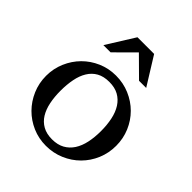

<svg xmlns="http://www.w3.org/2000/svg" viewBox="-190 -794 926 926"><g transform="rotate(45 273.0 -331.5)"><path d="M272 -469.2Q322.3 -469.2 366.2 -450.4Q410.2 -431.6 442.6 -399.2Q475.1 -366.7 493.7 -323Q512.2 -279.3 512.2 -230Q512.2 -180.2 493.7 -136.5Q475.1 -92.8 442.6 -60.3Q410.2 -27.8 366.2 -9Q322.3 9.8 272 9.8Q222.7 9.8 179.4 -9Q136.2 -27.8 104 -60.3Q71.8 -92.8 53 -136.5Q34.2 -180.2 34.2 -230Q34.2 -279.3 53 -323Q71.8 -366.7 104 -399.2Q136.2 -431.6 179.4 -450.4Q222.7 -469.2 272 -469.2ZM271 -424.8Q232.9 -424.8 206.8 -410.2Q180.7 -395.5 164.6 -369.1Q148.4 -342.8 141.4 -306.6Q134.3 -270.5 134.3 -228Q134.3 -186 141.6 -150.4Q148.9 -114.7 165 -88.6Q181.2 -62.5 207.3 -47.9Q233.4 -33.2 271 -33.2Q308.6 -33.2 335 -47.9Q361.3 -62.5 378.2 -88.6Q395 -114.7 402.6 -150.4Q410.2 -186 410.2 -228Q410.2 -270.5 402.6 -306.6Q395 -342.8 378.2 -369.1Q361.3 -395.5 335 -410.2Q308.6 -424.8 271 -424.8ZM214.4 -672.9H328.1L417 -529.8H368.2L271 -626L174.3 -529.8H125Z"/></g></svg>

Font: Federov2
Style: Regular
Weight: 400
Designer: Olexa M. Volochay | Cyreal.org
Foundry: Olexa M. Volochay | Cyreal.org
Version: Version 1.000